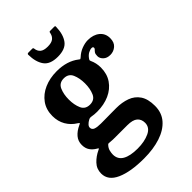

<svg xmlns="http://www.w3.org/2000/svg" viewBox="-291 -862 1239 1239"><g transform="rotate(-45 328.0 -243.0)"><path d="M37.5 -350Q37.5 -407.5 67.2 -449Q97 -490.5 147.8 -512.8Q198.5 -535 261.5 -535Q355.5 -535 416 -487.5Q423 -482 425 -482.2Q427 -482.5 434 -488.5Q459.5 -512.5 489.8 -523.8Q520 -535 545.5 -535Q595 -535 626 -509.8Q657 -484.5 657 -441.5Q657 -403 634.2 -383.5Q611.5 -364 581.5 -364Q551 -364 533.5 -380.8Q516 -397.5 516 -418Q516 -437 522 -445.8Q528 -454.5 533.8 -459.5Q539.5 -464.5 539.5 -471Q539.5 -481.5 526.5 -481.5Q514 -481.5 497.5 -473Q481 -464.5 467.5 -445.5Q463 -439.5 462 -436.2Q461 -433 464 -426Q480.5 -391 480.5 -350Q480.5 -292.5 452 -251Q423.5 -209.5 374 -187.2Q324.5 -165 261.5 -165Q248.5 -165 236.2 -166.2Q224 -167.5 212 -169.5Q199 -171.5 188.5 -165Q174.5 -157.5 164.8 -147.2Q155 -137 155 -126.5Q155 -107.5 173 -100.8Q191 -94 224.5 -94Q237 -94 265.5 -94.2Q294 -94.5 322.8 -94.8Q351.5 -95 365.5 -95Q418 -95 460.5 -79.5Q503 -64 527.8 -27.5Q552.5 9 552.5 72Q552.5 135 515.5 177.2Q478.5 219.5 413 241Q347.5 262.5 262.5 262.5Q140.5 262.5 69 230.5Q-2.5 198.5 -2.5 135Q-2.5 93 25.8 63.2Q54 33.5 92 16Q102.5 11.5 101.5 9.2Q100.5 7 91.5 2Q68 -11.5 53.8 -32.2Q39.5 -53 39.5 -84Q39.5 -118.5 60.8 -143.5Q82 -168.5 119 -185.5Q131 -190.5 130 -193Q129 -195.5 120 -201.5Q81.5 -225 59.5 -263Q37.5 -301 37.5 -350ZM187.5 -350Q187.5 -302 203.2 -266Q219 -230 261.5 -230Q304 -230 319.8 -266Q335.5 -302 335.5 -350Q335.5 -398 319.8 -434Q304 -470 261.5 -470Q219 -470 203.2 -434Q187.5 -398 187.5 -350ZM430 104Q430 71 408.2 52.5Q386.5 34 337.5 34H233.5Q220 34 206.8 33.8Q193.5 33.5 181 32Q174 31 169.8 31.2Q165.5 31.5 161.5 35.5Q146 52 141.8 70Q137.5 88 137.5 102Q137.5 145.5 174 166.8Q210.5 188 278.5 188Q341.5 188 385.8 167.2Q430 146.5 430 104ZM333.5 -595Q263.5 -595 235.8 -633.8Q208 -672.5 207 -739.5Q207 -749 218.5 -749H253Q261 -749 262 -741Q264.5 -716.5 280.8 -702Q297 -687.5 333.5 -687.5Q368 -687.5 384.5 -700.5Q401 -713.5 405.5 -734.5Q407.5 -741.5 408.2 -745.2Q409 -749 418 -749H451.5Q459.5 -749 460.8 -746.8Q462 -744.5 461.5 -737Q459.5 -671.5 431 -633.2Q402.5 -595 333.5 -595Z"/></g></svg>

Font: Besley
Style: Bold
Weight: 700
Designer: Owen Earl
Foundry: indestructible type*
Version: Version 2.001; ttfautohint (v1.8.3)